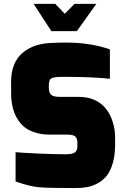

<svg xmlns="http://www.w3.org/2000/svg" viewBox="-20 -959 636 987"><path d="M375 -798.8H244.1L152.8 -939H264.2L313 -888.2L362.8 -939H475.1ZM369.1 7.8Q222.2 7.8 177.5 3.4Q132.8 -1 60.1 -25.9V-176.8Q95.2 -173.3 175.3 -169.7Q255.4 -166 318.8 -166Q351.1 -166 364.5 -175.3Q377.9 -184.6 377.9 -207V-223.1Q377.9 -246.6 367.4 -256.8Q356.9 -267.1 325.2 -267.1H234.9Q196.3 -267.1 164.6 -276.6Q132.8 -286.1 112.5 -300.5Q92.3 -314.9 77.4 -335.9Q62.5 -356.9 54.9 -375.7Q47.4 -394.5 43.2 -416.7Q39.1 -439 38.1 -452.1Q37.1 -465.3 37.1 -479V-540Q37.1 -587.9 52 -625Q66.9 -662.1 94 -685.5Q121.1 -709 156.5 -722.2Q191.9 -735.4 235.4 -737.8Q278.8 -740.2 317.4 -740.2Q445.8 -740.2 544.9 -705.1V-554.2Q454.1 -564 305.2 -564Q260.7 -564 245.8 -557.1Q231 -550.3 231 -520V-508.8Q231 -483.4 242.4 -472.2Q253.9 -460.9 291 -460.9H384.8Q416.5 -460.9 442.9 -453.4Q469.2 -445.8 488.3 -433.1Q507.3 -420.4 522.2 -402.8Q537.1 -385.3 546.1 -366.2Q555.2 -347.2 561.3 -325.9Q567.4 -304.7 569.6 -286.1Q571.8 -267.6 571.8 -249V-215.8Q571.8 -162.6 560.1 -121.6Q548.3 -80.6 529.3 -56.4Q510.3 -32.2 483.2 -17.3Q456.1 -2.4 428.7 2.7Q401.4 7.8 369.1 7.8Z"/></svg>

Font: Squarion Black
Style: Regular
Weight: 900
Designer: Natanael Gama
Version: Version 1.00;September 12, 2019;FontCreator 11.5.0.2425 64-b